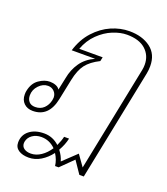

<svg xmlns="http://www.w3.org/2000/svg" viewBox="-172 -666 888 1018"><g transform="rotate(20 272.0 -156.5)"><path d="M549 -426Q549 -404 545 -384L418 244H393L346 175L276 244H256Q252 210 232 179Q208 211 176 230.5Q144 250 108 250Q73 250 51 235.5Q29 221 29 193Q29 151 60.5 126Q92 101 144 101Q192 101 229 135Q243 105 248 82H276Q268 119 247 155Q268 182 276 211L352 139L396 201L516 -393Q519 -408 519 -423Q519 -475 482.5 -508Q446 -541 377 -541Q340 -541 298 -524Q256 -507 219.5 -471.5Q183 -436 164 -384H296L291 -361Q241 -336 216.5 -304Q192 -272 180 -213L156 -97Q134 10 44 10Q13 10 -6 -8.5Q-25 -27 -25 -58Q-25 -72 -23 -79Q-14 -124 17 -145.5Q48 -167 78 -167Q96 -167 111.5 -161Q127 -155 134 -143L149 -214Q158 -263 185 -302Q212 -341 261 -363H129Q149 -429 190 -474Q231 -519 281.5 -541Q332 -563 383 -563Q456 -563 502.5 -528Q549 -493 549 -426ZM125 -94Q125 -115 111 -129Q97 -143 76 -143Q48 -143 25 -119Q2 -95 2 -63Q2 -41 14 -27.5Q26 -14 49 -14Q79 -14 98 -32.5Q117 -51 123 -79Q125 -89 125 -94ZM216 158Q182 124 136 124Q107 124 86 138.5Q65 153 60 177Q59 180 59 186Q59 205 73.5 215.5Q88 226 112 226Q141 226 168.5 207.5Q196 189 216 158Z"/></g></svg>

Font: Taviraj Thin
Style: Italic
Weight: 250
Italic angle: -12°
Designer: Katatrad Team
Foundry: CadsonDemak
Version: Version 1.001